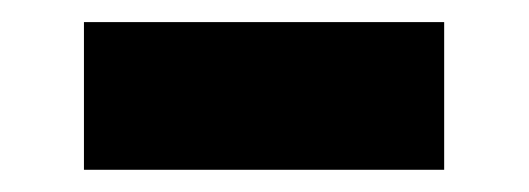

<svg xmlns="http://www.w3.org/2000/svg" viewBox="-20 -365 474 172"><path d="M377.9 -345.2V-212.9H55.2V-345.2Z"/></svg>

Font: Stilu SemiBold
Style: Regular
Weight: 600
Designer: Genilson Lima Santos
Foundry: Genilson Lima Santos
Version: Version 1.200;PS 001.200;hotconv 1.0.88;makeotf.lib2.5.64775